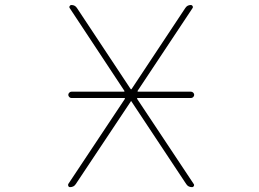

<svg xmlns="http://www.w3.org/2000/svg" viewBox="-20 -773 1040 770"><path d="M750 -22.5Q734.4 -22.5 726.6 -35.2L507.8 -365.2Q507.8 -367.2 505.9 -367.2Q503.9 -367.2 503.9 -365.2L284.2 -35.2Q276.4 -22.5 260.7 -22.5Q255.9 -22.5 253.9 -27.3Q252.9 -29.3 252.9 -31.2Q252.9 -33.2 253.9 -35.2L480.5 -376Q482.4 -379.9 478.5 -379.9H266.6Q261.7 -379.9 257.8 -383.8Q253.9 -387.7 253.9 -392.6Q253.9 -397.5 257.8 -401.4Q261.7 -405.3 266.6 -405.3H476.6Q480.5 -405.3 478.5 -409.2L259.8 -740.2Q256.8 -744.1 259.3 -748.5Q261.7 -752.9 266.6 -752.9Q281.2 -752.9 289.1 -740.2L503.9 -416Q503.9 -415 505.9 -415Q507.8 -415 507.8 -416L722.7 -740.2Q730.5 -752.9 745.1 -752.9Q750 -752.9 752.4 -748.5Q754.9 -744.1 752 -740.2L532.2 -409.2Q530.3 -405.3 534.2 -405.3H746.1Q751 -405.3 754.9 -401.4Q758.8 -397.5 758.8 -392.6Q758.8 -387.7 754.9 -383.8Q751 -379.9 746.1 -379.9H532.2Q528.3 -379.9 530.3 -376L756.8 -35.2Q759.8 -31.2 757.3 -26.9Q754.9 -22.5 750 -22.5Z"/></svg>

Font: Rounded Mgen+ 1m thin
Style: Regular
Weight: 100
Designer: [Source Han Sans]
Ryoko NISHIZUKA  (kana & ideographs); Paul D. Hunt (Latin, Greek & Cyrillic); Wenlong ZHANG  (bopomofo
Version: Version 1.059.20150602